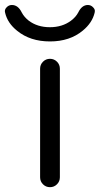

<svg xmlns="http://www.w3.org/2000/svg" viewBox="-48 -780 404 777"><path d="M114.3 -62.5V-502Q114.3 -518.6 126 -530.3Q137.7 -542 154.3 -542Q170.9 -542 182.6 -530.3Q194.3 -518.6 194.3 -502V-62.5Q194.3 -45.9 182.6 -34.2Q170.9 -22.5 154.3 -22.5Q137.7 -22.5 126 -34.2Q114.3 -45.9 114.3 -62.5ZM239.3 -696.3Q258.8 -710.9 268.6 -729.5Q283.2 -759.8 307.6 -759.8Q320.3 -759.8 329.1 -750Q335.9 -743.2 335.9 -735.4Q335.9 -732.4 335 -728.5Q325.2 -687.5 287.1 -656.2Q234.4 -612.3 154.3 -612.3Q74.2 -612.3 21.5 -655.3Q-17.6 -686.5 -27.3 -728.5Q-28.3 -731.4 -28.3 -734.4Q-28.3 -743.2 -21.5 -750Q-12.7 -759.8 0 -759.8Q25.4 -759.8 40 -729.5Q49.8 -710.9 68.4 -696.3Q103.5 -669.9 153.8 -669.9Q204.1 -669.9 239.3 -696.3Z"/></svg>

Font: Gen Jyuu Gothic P Normal
Style: Regular
Weight: 300
Designer: [Source Han Sans]
Ryoko NISHIZUKA  (kana & ideographs); Paul D. Hunt (Latin, Greek & Cyrillic); Wenlong ZHANG  (bopomofo
Version: Version 1.002.20150607